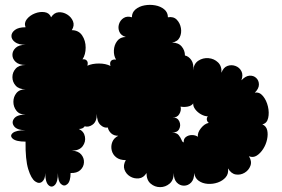

<svg xmlns="http://www.w3.org/2000/svg" viewBox="-20 -741 1157 789"><path d="M85 -159Q46 -159 32.5 -171Q19 -183 32.5 -194.5Q46 -206 85 -206Q50 -206 38 -222Q26 -238 38 -254Q50 -270 85 -270Q60 -270 47.5 -286Q35 -302 35 -322.5Q35 -343 47.5 -358.5Q60 -374 85 -374Q58 -374 44.5 -389Q31 -404 31 -424Q31 -444 44.5 -459Q58 -474 85 -474Q58 -474 44.5 -486.5Q31 -499 31 -515.5Q31 -532 44.5 -544.5Q58 -557 85 -557Q56 -557 41.5 -568Q27 -579 27 -593Q27 -607 41.5 -618Q56 -629 85 -629Q78 -647 90.5 -662.5Q103 -678 123.5 -686Q144 -694 163.5 -691Q183 -688 190 -670Q202 -689 220.5 -690.5Q239 -692 256 -681.5Q273 -671 280 -653.5Q287 -636 275 -617Q303 -617 317.5 -595.5Q332 -574 332 -545.5Q332 -517 319 -497Q331 -499 337 -491.5Q343 -484 339 -471Q359 -480 386.5 -480Q414 -480 434 -470Q430 -484 436.5 -491Q443 -498 457 -496Q447 -512 448 -534Q449 -556 461.5 -572.5Q474 -589 497 -589Q477 -595 470.5 -610.5Q464 -626 469 -642Q474 -658 488 -667Q502 -676 522 -670Q522 -690 537 -702.5Q552 -715 574 -719Q596 -723 618 -719Q640 -715 655 -702.5Q670 -690 670 -670Q693 -674 706.5 -660Q720 -646 723.5 -625.5Q727 -605 718.5 -587.5Q710 -570 687 -566Q713 -566 726.5 -550Q740 -534 740 -513Q755 -510 766 -494.5Q777 -479 774 -452Q776 -479 795 -491.5Q814 -504 837 -502Q860 -500 876 -484.5Q892 -469 890 -442Q898 -464 914.5 -470Q931 -476 947.5 -470Q964 -464 972 -448.5Q980 -433 972 -411Q989 -429 1005.5 -430Q1022 -431 1033 -420.5Q1044 -410 1044 -393.5Q1044 -377 1027 -360Q1046 -364 1060.5 -346.5Q1075 -329 1081 -303.5Q1087 -278 1082 -256Q1077 -234 1058 -230Q1074 -223 1078 -206Q1082 -189 1077.5 -168Q1073 -147 1061.5 -129Q1050 -111 1035 -101.5Q1020 -92 1003 -99Q1016 -78 1009 -59.5Q1002 -41 985 -31Q968 -21 949 -24Q930 -27 917 -49Q920 -27 907.5 -12.5Q895 2 875 9Q855 16 833.5 14.5Q812 13 796.5 2Q781 -9 778 -30Q778 -4 765.5 9Q753 22 736 22Q719 22 706.5 9Q694 -4 694 -30Q694 -1 677 13.5Q660 28 638 28Q616 28 599 13.5Q582 -1 582 -30Q570 -10 550.5 -8Q531 -6 514.5 -16Q498 -26 491.5 -44Q485 -62 497 -83Q472 -83 457.5 -94.5Q443 -106 439 -123.5Q435 -141 441.5 -157.5Q448 -174 466 -183Q448 -183 437 -193Q426 -203 423 -217Q407 -214 392.5 -228Q378 -242 378 -273Q378 -242 361.5 -229.5Q345 -217 328 -222Q321 -211 304 -211Q325 -201 329 -179.5Q333 -158 319.5 -140Q306 -122 275 -122Q301 -121 313.5 -106.5Q326 -92 325 -73.5Q324 -55 310 -42Q296 -29 270 -30Q270 4 257 15.5Q244 27 231 15.5Q218 4 218 -30Q218 7 205 19.5Q192 32 179 19.5Q166 7 166 -30Q166 -5 153.5 5.5Q141 16 124.5 4.5Q108 -7 96 -46Q84 -85 85 -159ZM735 -156Q734 -171 744.5 -178.5Q755 -186 769 -186Q783 -186 793 -179Q791 -196 806 -214.5Q821 -233 838 -236Q831 -241 830 -249Q829 -257 834 -263Q821 -263 806.5 -271Q792 -279 782.5 -291.5Q773 -304 774 -316Q767 -306 751.5 -303Q736 -300 722 -303Q726 -288 717 -272.5Q708 -257 690 -259Q710 -258 717 -242Q724 -226 716.5 -211Q709 -196 687 -196Q706 -196 714 -186Q722 -176 726 -166Q730 -156 735 -156Z"/></svg>

Font: Rubik Bubbles
Style: Regular
Weight: 400
Designer: Hubert and Fischer, NaN
Foundry: Hubert and Fischer, NaN
Version: Version 2.200